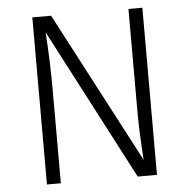

<svg xmlns="http://www.w3.org/2000/svg" viewBox="-50 -735 773 784"><g transform="rotate(-5 336.5 -342.5)"><path d="M562 0H483L160 -619Q168 -494 168 -383V0H111V-685H188L513 -66Q505 -182 505 -269V-685H562Z"/></g></svg>

Font: Statis Sans Light
Style: Regular
Weight: 300
Designer: bBox Type GmbH
Foundry: bBox Type GmbH
Version: Version 1.000